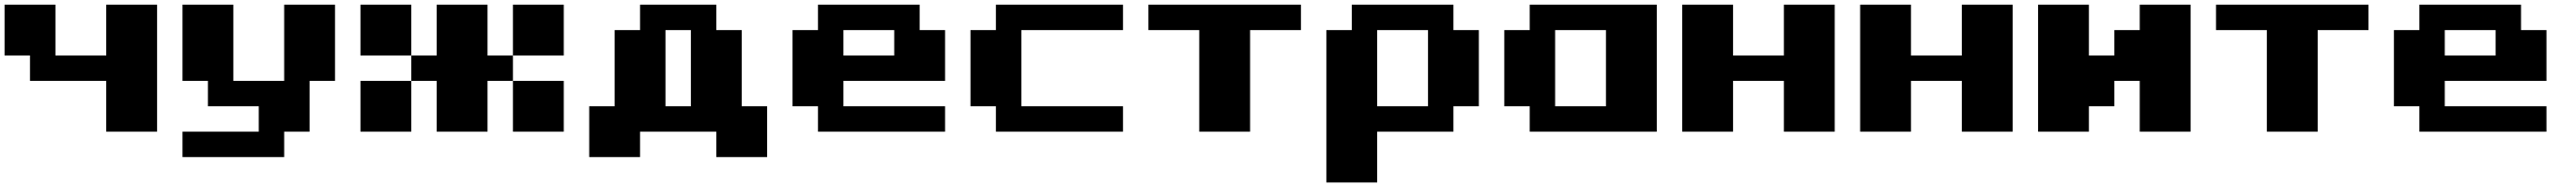

<svg xmlns="http://www.w3.org/2000/svg" viewBox="-20 -576 11262 818"><path d="M111.1 -333.3H0V-555.6H222.2V-333.3H444.4V-555.6H666.7V0H444.4V-222.2H111.1Z M1444.4 -555.6V-222.2H1333.3V0H1222.2V111.1H777.8V0H1111.1V-111.1H888.9V-222.2H777.8V-555.6H1000V-222.2H1222.2V-555.6Z M2111.1 -333.3H2222.2V-222.2H2111.1V0H1888.9V-222.2H1777.8V-333.3H1888.9V-555.6H2111.1ZM2444.4 0H2222.2V-222.2H2444.4ZM2444.4 -333.3H2222.2V-555.6H2444.4ZM1777.8 0H1555.6V-222.2H1777.8ZM1777.8 -333.3H1555.6V-555.6H1777.8Z M3111.1 111.1V0H2777.8V111.1H2555.6V-111.1H2666.7V-444.4H2777.8V-555.6H3111.1V-444.4H3222.2V-111.1H3333.3V111.1ZM2888.9 -111.1H3000V-444.4H2888.9Z M4000 -555.6V-444.4H4111.1V-222.2H3666.7V-111.1H4111.1V0H3555.6V-111.1H3444.4V-444.4H3555.6V-555.6ZM3888.9 -444.4H3666.7V-333.3H3888.9Z M4333.3 -111.1H4222.2V-444.4H4333.3V-555.6H4888.9V-444.4H4444.4V-111.1H4888.9V0H4333.3Z M5000 -444.4V-555.6H5666.7V-444.4H5444.4V0H5222.2V-444.4Z M6333.3 -555.6V-444.4H6444.4V-111.1H6333.3V0H6000V222.2H5777.8V-444.4H5888.9V-555.6ZM6222.2 -444.4H6000V-111.1H6222.2Z M6777.8 -111.1H7000V-444.4H6777.8ZM6666.7 -111.1H6555.6V-444.4H6666.7V-555.6H7222.2V0H6666.7Z M7777.8 0V-222.2H7555.6V0H7333.3V-555.6H7555.6V-333.3H7777.8V-555.6H8000V0Z M8555.6 0V-222.2H8333.3V0H8111.1V-555.6H8333.3V-333.3H8555.6V-555.6H8777.8V0Z M9111.1 -111.1V0H8888.9V-555.6H9111.1V-333.3H9222.2V-444.4H9333.3V-555.6H9555.6V0H9333.3V-222.2H9222.2V-111.1Z M9666.7 -444.4V-555.6H10333.3V-444.4H10111.1V0H9888.9V-444.4Z M11000 -555.6V-444.4H11111.1V-222.2H10666.7V-111.1H11111.1V0H10555.6V-111.1H10444.4V-444.4H10555.6V-555.6ZM10888.9 -444.4H10666.7V-333.3H10888.9Z"/></svg>

Font: Pixeloid Sans
Style: Bold
Weight: 700
Monospace: yes
Designer: GGBot
Version: 0.3